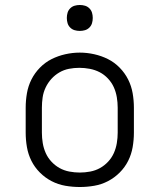

<svg xmlns="http://www.w3.org/2000/svg" viewBox="-20 -742 640 770"><path d="M300 8Q271 8 242 3Q213 -2 187 -15.5Q161 -29 140 -50Q119 -71 106 -97Q93 -123 88 -152Q83 -181 83 -210V-310Q83 -339 88 -368Q93 -397 106 -423Q119 -449 140 -470.5Q161 -492 187 -505Q213 -518 242 -524.5Q271 -531 300 -531Q329 -531 358 -524.5Q387 -518 413 -505Q439 -492 460 -470.5Q481 -449 494 -423Q507 -397 512 -368Q517 -339 517 -310V-210Q517 -181 512 -152Q507 -123 494 -97Q481 -71 460 -50Q439 -29 413 -15.5Q387 -2 358 3Q329 8 300 8ZM300 -50Q321 -50 342 -54Q363 -58 381 -68Q399 -78 413.5 -93.5Q428 -109 436.5 -128Q445 -147 448.5 -168Q452 -189 452 -210V-310Q452 -331 448.5 -352Q445 -373 436.5 -392Q428 -411 413 -427Q398 -443 379.5 -452.5Q361 -462 340 -466Q319 -470 298 -470Q277 -470 256.5 -466Q236 -462 218 -451.5Q200 -441 186 -425.5Q172 -410 163 -391Q154 -372 151 -351.5Q148 -331 148 -310V-210Q148 -189 151.5 -168Q155 -147 163.5 -128Q172 -109 186.5 -93.5Q201 -78 219 -68Q237 -58 258 -54Q279 -50 300 -50ZM300 -618Q289 -618 279 -621Q269 -624 261.5 -631.5Q254 -639 251 -649Q248 -659 248 -670Q248 -681 251 -691Q254 -701 261.5 -708.5Q269 -716 279 -719Q289 -722 300 -722Q311 -722 321 -719Q331 -716 338.5 -708.5Q346 -701 349 -691Q352 -681 352 -670Q352 -659 349 -649Q346 -639 338.5 -631.5Q331 -624 321 -621Q311 -618 300 -618Z"/></svg>

Font: Iosevka Custom Light Extended
Style: Regular
Weight: 300
Width: 7
Monospace: yes
Designer: Belleve Invis
Foundry: Belleve Invis
Version: Version 11.2.4; ttfautohint (v1.8.4)